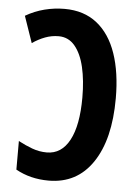

<svg xmlns="http://www.w3.org/2000/svg" viewBox="-53 -765 588 817"><g transform="rotate(5 241.5 -357.0)"><path d="M185.1 9.8Q106.9 9.8 44.9 -24.9V-147Q74.2 -131.3 104.5 -120.1Q134.8 -108.9 167 -108.9Q230 -108.9 263.9 -172.4Q297.9 -235.8 297.9 -355Q297.9 -427.7 284.7 -484.4Q271.5 -541 244.1 -573.5Q216.8 -606 174.8 -606Q145 -606 117.2 -595.5Q89.4 -585 63 -566.9L23.9 -680.2Q62.5 -702.6 104.7 -713.4Q147 -724.1 189.9 -724.1Q272.9 -724.1 328.6 -679.9Q384.3 -635.7 412.1 -554.9Q439.9 -474.1 439.9 -363.8Q439.9 -188.5 373 -89.4Q306.2 9.8 185.1 9.8Z"/></g></svg>

Font: Open Sans Condensed
Style: Bold
Weight: 700
Width: 3
Designer: Monotype Design Team
Foundry: Monotype Imaging Inc.
Version: Version 3.003; ttfautohint (v1.8.4)